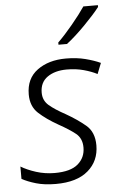

<svg xmlns="http://www.w3.org/2000/svg" viewBox="-55 -805 537 854"><g transform="rotate(-5 214.0 -378.0)"><path d="M160 10Q254 10 304 -33Q354 -76 354 -146Q354 -205 317 -236Q280 -267 231 -295Q183 -321 157.5 -343Q132 -365 132 -400Q132 -446 165.5 -469.5Q199 -493 252 -493Q293 -493 327.5 -483.5Q362 -474 387 -461L406 -509Q378 -522 339 -532Q300 -542 252 -542Q175 -542 124.5 -505Q74 -468 74 -397Q74 -344 107.5 -313Q141 -282 194 -252Q241 -226 268.5 -204Q296 -182 296 -141Q296 -96 263 -67.5Q230 -39 159 -39Q116 -39 76.5 -51.5Q37 -64 9 -81V-26Q34 -12 71.5 -1Q109 10 160 10ZM225 -606H263Q302 -636 347 -682Q392 -728 415 -758V-766H350Q328 -733 291.5 -689Q255 -645 225 -616Z"/></g></svg>

Font: Noto Sans UI Light
Style: Italic
Weight: 300
Italic angle: -12°
Designer: Monotype Design Team
Foundry: Monotype Imaging Inc.
Version: Version 1.901